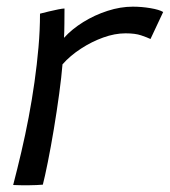

<svg xmlns="http://www.w3.org/2000/svg" viewBox="-20 -555 510 576"><path d="M172 -441.5Q195.5 -467.5 229.8 -488.8Q264 -510 302.8 -522.5Q341.5 -535 378.5 -535Q405 -535 431.5 -530.5Q458 -526 469.5 -519L431.5 -438Q421 -443 403.2 -449Q385.5 -455 356.5 -455Q324.5 -455 289.8 -442.5Q255 -430 222.8 -409Q190.5 -388 167.5 -362Q164.5 -325 157.5 -273.2Q150.5 -221.5 141.5 -167.5Q132.5 -113.5 123.5 -68.8Q114.5 -24 108.5 -1Q91.5 0.5 65.5 0.8Q39.5 1 19.5 0Q32 -48 44 -99.2Q56 -150.5 66 -203.2Q76 -256 83.5 -309Q91 -362 95.5 -413.5Q100 -465 100 -514Q111 -517 126 -520.5Q141 -524 154.5 -526.8Q168 -529.5 173.5 -529.5Q173.5 -511 173.2 -484Q173 -457 172 -441.5Z"/></svg>

Font: Grandstander Thin Light
Style: Italic
Weight: 300
Italic angle: -15°
Version: Version 1.200